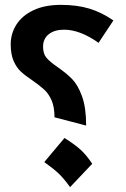

<svg xmlns="http://www.w3.org/2000/svg" viewBox="-20 -726 516 789"><path d="M446 -642 385 -550Q309 -604 243 -604Q204 -604 180.5 -585.5Q157 -567 157 -534Q157 -505 171 -488.5Q185 -472 217 -450Q253 -425 276.5 -401Q300 -377 317 -330.5Q334 -284 334 -210L204 -244Q204 -286 192 -313.5Q180 -341 162 -357.5Q144 -374 114 -395Q84 -415 66 -431.5Q48 -448 36 -475.5Q24 -503 24 -544Q24 -588 47.5 -625Q71 -662 117.5 -684Q164 -706 230 -706Q297 -706 347.5 -690.5Q398 -675 446 -642ZM162 -60 245 -159Q288 -132 311.5 -110.5Q335 -89 359 -53L268 43Q242 7 221.5 -12.5Q201 -32 162 -60Z"/></svg>

Font: FiraGO Medium
Style: Italic
Weight: 500
Italic angle: -8°
Designer: bBox Type GmbH
Foundry: bBox Type GmbH
Version: Version 1.001